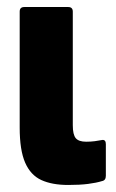

<svg xmlns="http://www.w3.org/2000/svg" viewBox="-20 -518 331 546"><path d="M174 8Q128 8 97.5 -6Q67 -20 51.5 -55.5Q36 -91 36 -155V-485Q36 -498 49 -498H174Q187 -498 187 -485V-162Q187 -135 195.5 -125Q204 -115 225 -115Q238 -115 249.5 -116.5Q261 -118 271 -120Q281 -121 281 -108V-18Q281 -5 270 -3Q254 2 230.5 5Q207 8 174 8Z"/></svg>

Font: Sofia Sans Condensed Black
Style: Regular
Weight: 900
Designer: Botio Nikoltchev, Ani Petrova
Foundry: lettersoup
Version: Version 4.101